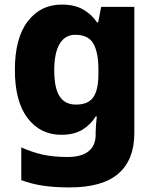

<svg xmlns="http://www.w3.org/2000/svg" viewBox="-20 -579 677 839"><path d="M250 -559Q306 -559 343.5 -537.5Q381 -516 404 -481H409L422 -549H567V3Q567 119 497.5 179.5Q428 240 284 240Q219 240 168.5 232.5Q118 225 73 208V65Q120 86 166 96.5Q212 107 276 107Q336 107 367 82Q398 57 398 10V-2Q398 -14 399.5 -33Q401 -52 403 -70H398Q377 -35 340.5 -12.5Q304 10 248 10Q156 10 100.5 -63Q45 -136 45 -274Q45 -412 101 -485.5Q157 -559 250 -559ZM309 -427Q264 -427 240.5 -387Q217 -347 217 -272Q217 -194 240.5 -158Q264 -122 312 -122Q366 -122 388 -154.5Q410 -187 410 -254V-276Q410 -350 388 -388.5Q366 -427 309 -427Z"/></svg>

Font: Noto Sans Cherokee ExtraBold
Style: Regular
Weight: 800
Designer: Monotype Design Team
Foundry: Monotype Imaging Inc.
Version: Version 2.001; ttfautohint (v1.8.4.7-5d5b)